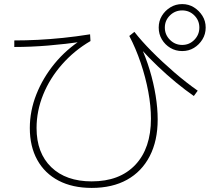

<svg xmlns="http://www.w3.org/2000/svg" viewBox="-20 -867 1040 940"><path d="M429 53Q335 53 267 17.5Q199 -18 162.5 -84Q126 -150 126 -240Q126 -324 158 -405Q190 -486 247.5 -556Q305 -626 384 -676L391 -664Q300 -651 215.5 -644Q131 -637 50 -637V-669Q107 -669 166 -672Q225 -675 288.5 -681.5Q352 -688 421 -699L423 -666Q344 -620 284 -552Q224 -484 191.5 -404Q159 -324 159 -240Q159 -118 231 -48.5Q303 21 429 21Q566 21 642.5 -60Q719 -141 719 -286Q719 -348 706 -418Q693 -488 669 -559Q645 -630 613 -691L638 -711Q672 -667 723 -615.5Q774 -564 832.5 -513.5Q891 -463 948 -423L929 -397Q887 -426 841.5 -463.5Q796 -501 752 -543Q708 -585 670 -627L667 -645Q694 -587 713 -524Q732 -461 742 -399Q752 -337 752 -282Q752 -178 713 -102.5Q674 -27 602 13Q530 53 429 53ZM872 -617Q840 -617 814 -632.5Q788 -648 772.5 -674Q757 -700 757 -732Q757 -764 772.5 -789.5Q788 -815 814 -831Q840 -847 872 -847Q904 -847 929.5 -831Q955 -815 971 -789.5Q987 -764 987 -732Q987 -700 971 -674Q955 -648 929.5 -632.5Q904 -617 872 -617ZM872 -647Q907 -647 931.5 -672Q956 -697 956 -732Q956 -767 931.5 -791.5Q907 -816 872 -816Q837 -816 812 -791.5Q787 -767 787 -732Q787 -697 812 -672Q837 -647 872 -647Z"/></svg>

Font: M PLUS 2 ExtraLight
Style: Regular
Weight: 250
Designer: Coji Morishita
Foundry: UNDERFOREST DESIGN
Version: Version 1.001